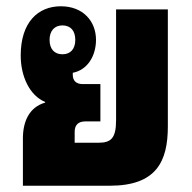

<svg xmlns="http://www.w3.org/2000/svg" viewBox="-20 -592 613 612"><path d="M53 0H330C479 0 515 -78 515 -189V-562H350V-209C350 -150 333 -137 293 -137H218V-172C218 -195 231 -205 252 -205H300V-324H243C222 -324 212 -336 212 -353C212 -355 212 -358 212 -360C259 -369 286 -414 286 -465C286 -524 245 -572 174 -572C101 -572 46 -521 46 -415C46 -348 75 -287 124 -267V-265C72 -250 53 -203 53 -151ZM179 -419C154 -419 138 -435 138 -465C138 -494 154 -511 179 -511C205 -511 220 -494 220 -465C220 -436 205 -419 179 -419Z"/></svg>

Font: Noto Sans Thai Looped Condensed Black
Style: Regular
Weight: 900
Width: 3
Designer: Sasikarn Vongin, Ben Mitchell
Foundry: The Fontpad Ltd
Version: Version 1.001